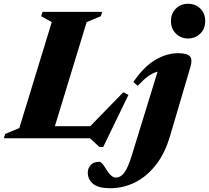

<svg xmlns="http://www.w3.org/2000/svg" viewBox="-56 -733 1108 1018"><path d="M403.5 -616 235 -64H422.5L598 -244L625 -230L491.5 46H471L420.5 0H-35.5L-28.5 -23L46.5 -54L218.5 -616L162.5 -647L169.5 -670H486L478.5 -647ZM850.5 -621Q850.5 -662.5 876.8 -687.8Q903 -713 941 -713Q979.5 -713 1005.8 -687.8Q1032 -662.5 1032 -621Q1032 -580.5 1005.8 -554.8Q979.5 -529 941 -529Q903 -529 876.8 -554.8Q850.5 -580.5 850.5 -621ZM846.5 -14.5Q818.5 81 769.2 143Q720 205 658 235Q596 265 528.5 265Q466 265 437.8 242Q409.5 219 409.5 182.5Q409.5 157.5 425.5 141.2Q441.5 125 471 125Q477.5 125 485.8 133.8Q494 142.5 508 166Q522.5 189.5 534.8 199Q547 208.5 557 208.5Q584 208.5 603.5 182Q623 155.5 643 90.5L779.5 -353Q752.5 -346 728 -327.8Q703.5 -309.5 674 -278L651 -298Q706 -379 766.8 -415Q827.5 -451 888 -451Q936 -451 950.8 -434.2Q965.5 -417.5 954 -379.5Z"/></svg>

Font: Newsreader Text ExtraBold
Style: Italic
Weight: 800
Italic angle: -17°
Designer: Hugues Gentile
Foundry: Production Type
Version: Version 1.001